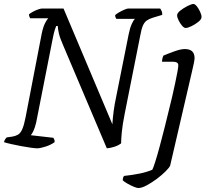

<svg xmlns="http://www.w3.org/2000/svg" viewBox="-29 -747 1045 967"><path d="M158 0Q149 0 127 -3Q105 -6 78 -11Q51 -16 27 -21.5Q3 -27 -9 -31Q-5 -46 5 -55L33 -59Q50 -62 62 -69Q74 -76 83 -96Q92 -116 100 -157L181 -577Q188 -611 198 -630.5Q208 -650 214 -655H123Q121 -658 119 -663.5Q117 -669 117 -675Q124 -681 137 -688Q150 -695 163 -699.5Q176 -704 182 -704H291L537 -121Q539 -154 543.5 -188Q548 -222 557 -264L619 -574Q625 -605 634.5 -626Q644 -647 651 -652H557Q555 -654 553 -659Q551 -664 551 -671Q557 -677 571 -685Q585 -693 598 -698.5Q611 -704 616 -704H778Q781 -700 785 -691.5Q789 -683 788 -672L741 -658Q722 -652 710 -643.5Q698 -635 690.5 -617.5Q683 -600 677 -566L599 -174Q588 -119 584.5 -82Q581 -45 581 -25Q565 -13 544.5 -7Q524 -1 509 0L289 -519Q273 -555 267.5 -579Q262 -603 262 -616H254Q251 -608 247 -596.5Q243 -585 237 -555L153 -129Q147 -104 139.5 -88Q132 -72 126 -66L240 -53Q242 -50 244.5 -43.5Q247 -37 246 -31Q227 -17 200 -8.5Q173 0 158 0ZM668 200Q660 200 643.5 193Q627 186 611.5 177Q596 168 589 161Q590 145 596 139Q635 135 672.5 127.5Q710 120 738 108Q743 99 753 67.5Q763 36 775 -8.5Q787 -53 799.5 -102.5Q812 -152 823 -198Q830 -225 838 -259.5Q846 -294 853 -327Q860 -360 864.5 -384.5Q869 -409 869 -417Q869 -428 862 -432Q855 -436 843 -436H787Q787 -443 789 -452Q791 -461 794 -467Q820 -478 851 -489Q882 -500 902 -500Q951 -500 951 -454Q951 -448 947.5 -429.5Q944 -411 938 -387L828 87Q824 97 805 116Q786 135 760.5 154Q735 173 710 186.5Q685 200 668 200ZM906 -606Q898 -606 888 -617.5Q878 -629 870.5 -644.5Q863 -660 863 -670Q863 -681 879.5 -694Q896 -707 916 -717Q936 -727 945 -727Q953 -727 962.5 -715Q972 -703 979 -687.5Q986 -672 986 -661Q986 -650 970 -637Q954 -624 935 -615Q916 -606 906 -606Z"/></svg>

Font: Texturina Light
Style: Italic
Weight: 300
Italic angle: -11°
Designer: Guillermo Torres Carreño
Foundry: Omnibus-Type
Version: Version 1.002; ttfautohint (v1.8.3)